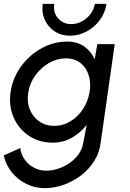

<svg xmlns="http://www.w3.org/2000/svg" viewBox="-60 -730 678 1000"><path d="M447 -500H537.5L464 15Q458 65 431 108Q404 151 363 182.8Q322 214.5 272.8 232.2Q223.5 250 173 250Q120.5 250 75.8 227.2Q31 204.5 0.2 165.8Q-30.5 127 -40.5 79.5L45.5 41Q49.5 75 68.8 101.5Q88 128 117.2 143.5Q146.5 159 180.5 159Q223.5 159 265.5 140Q307.5 121 337.2 88.5Q367 56 373.5 15L391.5 -79.5Q359 -38 313.8 -12.5Q268.5 13 214.5 13Q144 13 90.8 -22.5Q37.5 -58 11.2 -117.8Q-15 -177.5 -5 -250Q2.5 -304.5 29.2 -352.2Q56 -400 96.5 -436.2Q137 -472.5 186.2 -493Q235.5 -513.5 288.5 -513.5Q342.5 -513.5 378.8 -487.8Q415 -462 433 -421ZM222.5 -74.5Q268.5 -74.5 307.5 -98.5Q346.5 -122.5 372.5 -162.5Q398.5 -202.5 406.5 -250Q414.5 -298 402 -338Q389.5 -378 359 -402Q328.5 -426 282.5 -426Q237 -426 195.5 -402.2Q154 -378.5 124.8 -338.5Q95.5 -298.5 87.5 -250Q79 -201 94.8 -161.2Q110.5 -121.5 143.8 -98Q177 -74.5 222.5 -74.5ZM305 -544Q259.5 -544 225 -566.5Q190.5 -589 173.2 -626.8Q156 -664.5 162.5 -710H223Q215.5 -666 242 -635.2Q268.5 -604.5 311 -604.5Q340 -604.5 366.2 -618.5Q392.5 -632.5 411 -656.5Q429.5 -680.5 434 -710H494.5Q488 -663.5 460 -625.8Q432 -588 391 -566Q350 -544 305 -544Z"/></svg>

Font: Urbanist Medium
Style: Italic
Weight: 500
Italic angle: -8°
Designer: Corey Hu
Foundry: Corey Hu
Version: Version 1.330; ttfautohint (v1.8.4.7-5d5b)